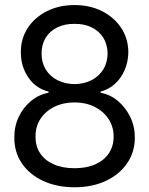

<svg xmlns="http://www.w3.org/2000/svg" viewBox="-20 -749 604 778"><path d="M282.2 9.8Q210 9.8 154.5 -16.1Q99.1 -42 68.4 -87.4Q37.6 -132.8 38.1 -191.4Q37.6 -236.8 55.9 -275.4Q74.2 -314 106 -340.1Q137.7 -366.2 176.8 -373V-377.9Q125 -390.6 94.5 -435.5Q64 -480.5 64.5 -538.1Q64.5 -592.8 92.5 -635.7Q120.6 -678.7 169.9 -703.6Q219.2 -728.5 282.2 -728.5Q344.7 -728.5 393.8 -703.6Q442.9 -678.7 471.2 -635.7Q499.5 -592.8 500 -538.1Q499.5 -499.5 485.6 -466.3Q471.7 -433.1 446.5 -409.9Q421.4 -386.7 387.7 -377.9V-373Q426.3 -366.2 457.5 -340.1Q488.8 -314 507.6 -275.4Q526.4 -236.8 526.4 -191.4Q526.4 -132.8 495.1 -87.4Q463.9 -42 408.9 -16.1Q354 9.8 282.2 9.8ZM282.2 -67.4Q331.1 -67.4 366.5 -83.3Q401.9 -99.1 421.1 -127.9Q440.4 -156.7 440.4 -195.3Q440.4 -235.8 419.7 -267.1Q398.9 -298.3 363.3 -316.2Q327.6 -334 282.2 -334Q236.3 -334 200.2 -316.2Q164.1 -298.3 143.8 -267.1Q123.5 -235.8 124 -195.3Q123.5 -156.7 142.6 -127.9Q161.6 -99.1 197.3 -83.3Q232.9 -67.4 282.2 -67.4ZM282.2 -408.2Q320.8 -408.7 350.8 -424.1Q380.9 -439.5 398.2 -467.3Q415.5 -495.1 416 -532.2Q415.5 -568.8 398.7 -595.9Q381.8 -623 351.8 -637.9Q321.8 -652.8 282.2 -652.3Q242.2 -652.8 211.9 -637.9Q181.6 -623 165 -595.9Q148.4 -568.8 148.4 -532.2Q148.4 -495.1 165.5 -467.3Q182.6 -439.5 212.9 -424.1Q243.2 -408.7 282.2 -408.2Z"/></svg>

Font: Inter Display V
Style: Regular
Weight: 400
Designer: Rasmus Andersson
Foundry: rsms
Version: Version 3.015;git-src